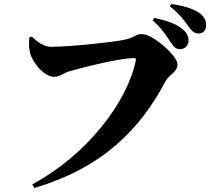

<svg xmlns="http://www.w3.org/2000/svg" viewBox="-20 -875 1042 952"><path d="M827 -664C842 -641 855 -631 872 -631C897 -631 915 -650 915 -673C915 -692 909 -709 889 -727C855 -758 803 -774 745 -786L737 -774C786 -730 809 -692 827 -664ZM913 -746C931 -721 943 -709 964 -709C988 -709 1002 -725 1002 -749C1002 -773 993 -793 968 -811C938 -832 889 -847 829 -855L822 -844C878 -799 897 -768 913 -746ZM235 -643C197 -643 170 -664 137 -694L125 -689C124 -663 122 -643 129 -613C139 -569 197 -494 249 -494C274 -494 301 -515 322 -521C379 -537 567 -587 647 -587C652 -587 655 -583 654 -578C612 -366 406 -103 140 39L150 57C489 -43 674 -233 802 -474C819 -506 860 -517 860 -557C860 -597 739 -706 684 -706C651 -706 651 -690 602 -679C545 -666 327 -643 235 -643Z"/></svg>

Font: Noto Serif CJK HK Black
Style: Regular
Weight: 900
Designer: Ryoko NISHIZUKA 西塚涼子 (kana & ideographs); Frank Grießhammer (Latin, Greek & Cyrillic); Wenlong ZHANG 张文龙 (bopomofo); San
Foundry: Adobe
Version: Version 2.001;hotconv 1.1.0;makeotfexe 2.6.0